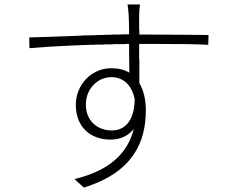

<svg xmlns="http://www.w3.org/2000/svg" viewBox="-20 -802 1040 861"><path d="M634 -308C634 -355 624 -397 605 -429C605 -457 605 -494 605 -532L604 -542V-595C604 -598 604 -601 604 -605H662C793 -605 865 -604 914 -601L915 -645C873 -645 780 -647 653 -647H605V-665C604 -667 604 -669 604 -671V-687C604 -706 604 -722 604 -734C604 -745 606 -774 608 -782H552C553 -776 556 -753 557 -734C558 -716 559 -684 559 -648C554 -648 549 -648 543 -648H532C531 -648 529 -648 527 -648L516 -647H505C503 -647 502 -647 500 -647H489L472 -646H462C458 -646 454 -646 451 -646L440 -645H429C425 -645 421 -645 418 -645L401 -644C385 -644 369 -643 353 -643L342 -642C253 -639 171 -636 111 -634L112 -586C169 -591 235 -595 305 -598H315C318 -598 322 -599 325 -599H335C339 -599 342 -599 346 -600H356C365 -600 373 -601 382 -601H392H403C405 -601 406 -602 408 -602H419H434C436 -602 438 -602 440 -602L455 -603C457 -603 459 -603 460 -603H471H481L492 -604H502C506 -604 509 -604 513 -604H523C531 -604 540 -604 549 -605H559C559 -598 559 -590 559 -583V-567C559 -533 560 -499 560 -476C537 -490 511 -496 478 -496C391 -496 320 -423 320 -332C320 -231 387 -176 475 -176C516 -176 553 -190 580 -224C552 -112 468 -36 314 1L356 39C580 -30 634 -169 634 -308ZM365 -333C365 -405 419 -456 479 -456C529 -456 570 -426 584 -357C583 -270 547 -217 481 -217C417 -217 365 -260 365 -333Z"/></svg>

Font: Glow Sans SC Normal Light
Style: Regular
Weight: 300
Designer: Ryoko NISHIZUKA (kana, bopomofo & ideographs); Paul D. Hunt (Latin, Greek & Cyrillic); Sandoll Communications, Soo-young
Version: Version 0.93